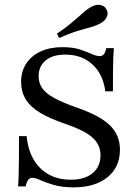

<svg xmlns="http://www.w3.org/2000/svg" viewBox="-20 -782 582 813"><path d="M291.9 11.3Q242.7 11.3 208.1 1.2Q173.4 -8.9 151.6 -19Q129.8 -29 116.1 -29Q105.6 -29 99.2 -20.2Q92.7 -11.3 88.7 7.3H56.5Q58.1 -10.5 58.9 -37.1Q59.7 -63.7 60.1 -104.4Q60.5 -145.2 60.5 -205.6H92.7Q100.8 -119.4 150.4 -70.2Q200 -21 279.8 -21Q338.7 -21 372.2 -48.8Q405.6 -76.6 405.6 -125Q405.6 -154 391.1 -177Q376.6 -200 344 -219.4Q311.3 -238.7 257.3 -257.3Q190.3 -279.8 148.8 -305.2Q107.3 -330.6 88.3 -362.5Q69.4 -394.4 69.4 -434.7Q69.4 -479.8 91.1 -512.9Q112.9 -546 152 -564.1Q191.1 -582.3 244.4 -582.3Q288.7 -582.3 318.1 -572.6Q347.6 -562.9 367.7 -553.6Q387.9 -544.4 402.4 -544.4Q412.9 -544.4 419.8 -552.4Q426.6 -560.5 429.8 -578.2H462.1Q460.5 -559.7 459.7 -537.1Q458.9 -514.5 458.5 -480.6Q458.1 -446.8 458.1 -395.2H425.8Q416.9 -466.9 371.8 -508.9Q326.6 -550.8 256.5 -550.8Q203.2 -550.8 173.4 -526.2Q143.5 -501.6 143.5 -458.9Q143.5 -430.6 158.9 -408.5Q174.2 -386.3 209.7 -366.9Q245.2 -347.6 304.8 -326.6Q403.2 -292.7 445.6 -251.2Q487.9 -209.7 487.9 -148.4Q487.9 -74.2 435.1 -31.5Q382.3 11.3 291.9 11.3ZM230.6 -621 221 -639.5Q252.4 -660.5 274.2 -678.2Q296 -696 311.7 -710.1Q327.4 -724.2 340.3 -735.1Q353.2 -746 366.9 -753.2Q387.1 -764.5 404.8 -760.9Q422.6 -757.3 430.6 -742.7Q439.5 -728.2 432.7 -711.3Q425.8 -694.4 405.6 -683.1Q389.5 -674.2 366.5 -667.7Q343.5 -661.3 310.5 -651.6Q277.4 -641.9 230.6 -621Z"/></svg>

Font: Playfair 12pt
Style: Regular
Weight: 400
Designer: Claus Eggers Sørensen
Foundry: Claus Eggers Sørensen
Version: Version 2.000;gftools[0.9.28]